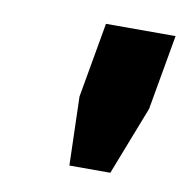

<svg xmlns="http://www.w3.org/2000/svg" viewBox="-46 -730 361 370"><g transform="rotate(10 135.0 -545.5)"><path d="M111.8 -404.8 107.9 -539.1 133.8 -686H270L244.1 -539.1L191.9 -404.8Z"/></g></svg>

Font: Archivo
Style: Bold Italic
Weight: 700
Italic angle: -10°
Designer: Hector Gatti
Foundry: Omnibus-Type
Version: Version 2.001